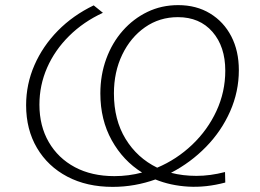

<svg xmlns="http://www.w3.org/2000/svg" viewBox="-20 -725 1015 750"><path d="M420 5Q319 5 243 -35Q167 -75 124.5 -147Q82 -219 82 -314Q82 -396 114.5 -470.5Q147 -545 206 -605Q265 -665 346 -704L382 -675Q306 -640 250 -584.5Q194 -529 164 -460.5Q134 -392 134 -316Q134 -233 170.5 -170Q207 -107 272.5 -72Q338 -37 427 -37Q482 -37 535 -51Q461 -97 416.5 -177Q372 -257 372 -360Q372 -432 395 -495Q418 -558 459.5 -605Q501 -652 556 -678.5Q611 -705 676 -705Q747 -705 800.5 -672.5Q854 -640 883.5 -583Q913 -526 913 -451Q913 -367 879 -290Q845 -213 785 -151.5Q725 -90 648 -50Q694 -38 747.5 -38Q801 -38 859 -53L860 -12Q785 8 715.5 4Q646 0 587 -24Q548 -10 506 -2.5Q464 5 420 5ZM594 -70Q670 -102 730.5 -159.5Q791 -217 825.5 -291.5Q860 -366 860 -449Q860 -543 810 -600.5Q760 -658 675 -658Q603 -658 546.5 -618.5Q490 -579 457.5 -511.5Q425 -444 425 -360Q425 -257 470.5 -182.5Q516 -108 594 -70Z"/></svg>

Font: Montserrat Light
Style: Italic
Weight: 300
Italic angle: -11.3°
Designer: Julieta Ulanovsky
Foundry: Julieta Ulanovsky
Version: Version 9.000; ttfautohint (v1.8.4.7-5d5b)